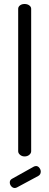

<svg xmlns="http://www.w3.org/2000/svg" viewBox="-20 -783 247 961"><path d="M171 98 65 155Q59 158 54 158Q44 158 36.5 149.5Q29 141 29 130Q29 118 40 112L151 50Q157 48 160 48Q170 48 177 57Q184 66 184 76Q184 91 171 98ZM136 -739V-26Q136 -16 126.5 -8Q117 0 103 0Q90 0 80.5 -8Q71 -16 71 -26V-739Q71 -749 80 -756Q89 -763 103 -763Q117 -763 126.5 -756Q136 -749 136 -739Z"/></svg>

Font: Dosis
Style: Book
Weight: 400
Designer: EdgarTolentino, PabloImpallari, IginoMarini
Foundry: EdgarTolentino, PabloImpallari, IginoMarini
Version: Version 1.007